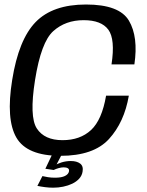

<svg xmlns="http://www.w3.org/2000/svg" viewBox="-20 -701 664 869"><path d="M253.3 4.3Q403.6 4.3 473.1 -71.7Q542.5 -147.6 563.1 -267.9H460.1Q441.4 -158.3 392.1 -112.5Q342.8 -66.6 262.9 -66.6Q181.3 -66.6 146.7 -119.5Q112.1 -172.4 138.6 -338.9Q165.9 -510.7 221.2 -560.2Q276.5 -609.7 358.5 -609.7Q438.6 -609.7 470.3 -566.7Q502.1 -523.6 484.7 -409.4H588.2Q606.7 -534.4 563.5 -607.5Q520.2 -680.6 369.4 -680.6Q218.7 -680.6 141.4 -601.3Q64.2 -521.9 35.1 -338.9Q6.4 -160.9 54.1 -78.3Q101.9 4.3 253.3 4.3ZM221 148.5Q243.7 148.5 266 143.9Q288.4 139.3 307.2 130.3Q326 121.2 338.5 107.5Q350.9 93.8 353.7 76Q358.2 51.1 342.9 39.4Q327.6 27.8 300.4 27.8Q278.8 27.8 258.6 34Q238.4 40.2 227.8 48.4L223 68.4Q233 63.3 245.4 59.9Q257.7 56.4 268.3 56.4Q280.9 56.4 287.5 60.8Q294.2 65.2 292.1 75.1Q289.7 87.8 273.7 95.6Q257.7 103.3 229.5 103.3Q212.2 103.3 197.4 101Q182.6 98.6 172 96L149.2 140.3Q165.3 143.7 183.9 146.1Q202.4 148.5 221 148.5ZM223 68.4 258.6 0H215.1L185.3 62.8Z"/></svg>

Font: Anybody Thin
Style: Italic
Weight: 100
Italic angle: -10°
Designer: Tyler Finck
Foundry: Etcetera Type Company
Version: Version 1.114;gftools[0.9.25]